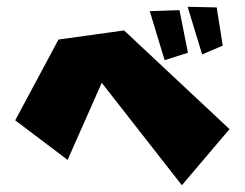

<svg xmlns="http://www.w3.org/2000/svg" viewBox="-20 -587 724 568"><path d="M535 -567 578 -426 639 -452 621 -565ZM423 -554 467 -409 536 -431 511 -557ZM25 -231 153 -470 347 -497 659 -205 518 -39 281 -342 180 -114Z"/></svg>

Font: Super Mario
Style: Regular
Weight: 400
Version: Version 1.0